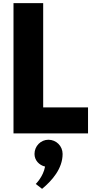

<svg xmlns="http://www.w3.org/2000/svg" viewBox="-20 -845 643 1216"><path d="M286.5 40C238.5 40 198.5 80 198.5 130C198.5 170 227.5 201 265.5 210C253.5 275 206.5 320 206.5 320L246.5 351C309.5 299 376.5 223 376.5 130C376.5 80 336.5 40 286.5 40ZM253.5 -825H65.5V0H537.5V-165H253.5Z"/></svg>

Font: Sztylet
Style: Bd
Weight: 700
Foundry: Cannot Into Space Fonts, PlusOne Fonts
Version: Version 0.12